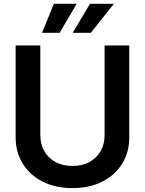

<svg xmlns="http://www.w3.org/2000/svg" viewBox="-20 -963 751 995"><path d="M355.5 11.7Q266.6 11.7 200.4 -22Q134.3 -55.7 97.7 -115Q61 -174.3 61 -251.5V-727.5H189V-262.2Q189 -215.8 209.5 -179.9Q230 -144 267.3 -123.5Q304.7 -103 355.5 -103Q406.7 -103 443.8 -123.5Q481 -144 501.5 -179.9Q522 -215.8 522 -262.2V-727.5H649.9V-251.5Q649.9 -174.3 613.3 -115Q576.7 -55.7 510.5 -22Q444.3 11.7 355.5 11.7ZM289.1 -793H197.8L259.3 -943.4H377.4ZM450.7 -793H356.9L446.3 -943.4H570.3Z"/></svg>

Font: Inter 28pt SemiBold
Style: Regular
Weight: 600
Designer: Rasmus Andersson
Foundry: rsms
Version: Version 4.001;git-66647c0bb